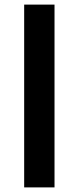

<svg xmlns="http://www.w3.org/2000/svg" viewBox="-20 -626 342 834"><path d="M216.8 -606V188H85V-606Z"/></svg>

Font: Arimo
Style: Bold
Weight: 700
Designer: Steve Matteson
Foundry: Monotype Imaging Inc.
Version: Version 1.33